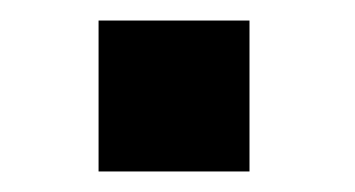

<svg xmlns="http://www.w3.org/2000/svg" viewBox="-20 -498 346 187"><path d="M76 -331V-478H223V-331Z"/></svg>

Font: Coval
Style: Black
Weight: 1000
Foundry: Context Ltd
Version: Version 001.000